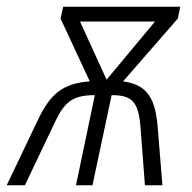

<svg xmlns="http://www.w3.org/2000/svg" viewBox="-70 -551 571 571"><path d="M43 -195 -50 0H4L95 -191C123 -250 149 -268 212 -268L156 0H205L262 -268C322 -268 342 -250 348 -171L361 0H413L399 -173C392 -256 370 -299 296 -309L459 -496L466 -531H118L110 -496L197 -309C115 -303 79 -270 43 -195ZM247 -314 168 -487H391Z"/></svg>

Font: Noto Sans Condensed Light
Style: Italic
Weight: 300
Width: 3
Italic angle: -12°
Designer: Monotype Design Team
Foundry: Monotype Imaging Inc.
Version: Version 2.013